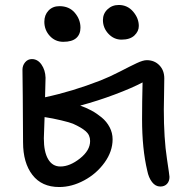

<svg xmlns="http://www.w3.org/2000/svg" viewBox="-20 -731 767 776"><path d="M471.2 -570.8Q440.4 -570.8 418.2 -594.5Q396 -618.2 396 -649.9Q396 -675.8 414.6 -693.4Q433.1 -710.9 460 -710.9Q495.1 -710.9 518.1 -684.1Q541 -657.2 541 -626Q541 -604.5 523.2 -587.6Q505.4 -570.8 471.2 -570.8ZM235.8 -562Q203.1 -562 181.2 -585.9Q159.2 -609.9 159.2 -643.1Q159.2 -670.4 176 -688.2Q192.9 -706.1 220.2 -706.1Q259.8 -706.1 282.5 -679.2Q305.2 -652.3 305.2 -619.1Q305.2 -592.3 288.1 -577.1Q271 -562 235.8 -562ZM219.2 24.9Q148.9 24.9 111.1 -23.9Q73.2 -72.8 73.2 -155.8Q73.2 -238.3 72 -343.3Q70.8 -448.2 70.8 -449.2Q70.8 -466.3 81.5 -479.2Q92.3 -492.2 108.9 -492.2Q132.3 -492.2 147.7 -470Q163.1 -447.8 164.1 -417Q164.1 -395.5 162.1 -337.9Q272 -361.3 386.2 -405.8Q423.3 -420.4 465.3 -442.1Q507.3 -463.9 532.7 -475.8Q558.1 -487.8 573.2 -487.8Q604 -487.8 624 -467.3Q644 -446.8 644 -414.1Q644 -392.1 643.1 -350.8Q642.1 -309.6 642.1 -289.1Q642.1 -170.9 654.8 -88.9Q665 -21 665 -16.1Q665 1.5 655 12.2Q645 22.9 627.9 22.9Q608.4 22.9 594.5 4.9Q580.6 -13.2 575.2 -41Q554.2 -129.4 554.2 -249Q554.2 -317.9 556.2 -397.9Q512.7 -375 444.6 -349.4Q376.5 -323.7 304.2 -304.2Q328.1 -295.9 349.4 -284.4Q370.6 -272.9 390.9 -256.3Q411.1 -239.7 423.1 -216.8Q435.1 -193.8 435.1 -168Q435.1 -119.1 402.6 -74Q370.1 -28.8 320.1 -2Q270 24.9 219.2 24.9ZM157.2 -171.9Q157.2 -117.2 174.6 -87.6Q191.9 -58.1 224.1 -58.1Q262.2 -58.1 303.2 -90.6Q344.2 -123 344.2 -161.1Q344.2 -185.1 326.7 -200.4Q309.1 -215.8 274.9 -231Q262.2 -236.3 227.5 -244.6Q192.9 -252.9 160.2 -257.8Q157.2 -183.1 157.2 -171.9Z"/></svg>

Font: Shantell Sans Bouncy
Style: Regular
Weight: 400
Designer: Stephen Nixon, Anya Danilova, Shantell Martin
Foundry: Arrow Type
Version: Version 1.006;[9816181b4]